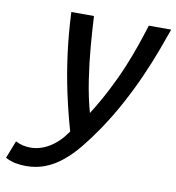

<svg xmlns="http://www.w3.org/2000/svg" viewBox="-182 -593 783 852"><g transform="rotate(10 209.5 -167.0)"><path d="M-9 187Q-34 187 -57 182.5Q-80 178 -102 166L-71 87Q-55 95 -39 99Q-23 103 -4 103Q41 103 83 77Q125 51 158 2Q135 -78 116.5 -163.5Q98 -249 86.5 -339Q75 -429 71 -521H173Q176 -462 182 -388.5Q188 -315 199.5 -238.5Q211 -162 230 -94Q266 -151 296.5 -210Q327 -269 350.5 -325.5Q374 -382 391 -432Q408 -482 420 -521H521Q506 -478 485 -421.5Q464 -365 435.5 -300.5Q407 -236 370.5 -168Q334 -100 290 -35Q256 15 222.5 56Q189 97 153 126.5Q117 156 77 171.5Q37 187 -9 187Z"/></g></svg>

Font: Ubuntu Sans Medium
Style: Italic
Weight: 500
Italic angle: -13.5°
Designer: Dalton Maag Ltd
Foundry: Dalton Maag Ltd
Version: Version 1.006